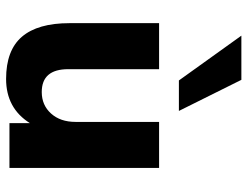

<svg xmlns="http://www.w3.org/2000/svg" viewBox="-111 -690 812 630"><g transform="rotate(90 295.0 -375.0)"><path d="M239 11Q145 11 100.5 -41Q56 -93 56 -197V-491H207V-193Q207 -106 282 -106Q325 -106 352.5 -136.5Q380 -167 380 -217V-491H531V0H384V-67Q335 11 239 11ZM244 -556 97 -761H242L344 -556Z"/></g></svg>

Font: Nunito Sans ExtraBold
Style: Regular
Weight: 800
Designer: Vernon Adams
Foundry: Vernon Adams
Version: Version 3.101; ttfautohint (v1.8.4.7-5d5b);gftools[0.9.27]